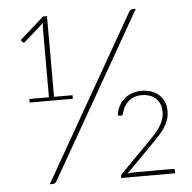

<svg xmlns="http://www.w3.org/2000/svg" viewBox="-51 -756 809 807"><g transform="rotate(-5 353.5 -352.5)"><path d="M155.5 -10Q151.5 -4 147.2 -2Q143 0 138 0H126.5L522 -692.5Q527 -703 539 -703H551ZM254.5 -364.5V-349.5H72.5V-364.5H155V-660.5L157 -678L75 -605Q72.5 -602.5 69.2 -603Q66 -603.5 64 -605.5L58 -614.5L160 -705H176.5V-364.5ZM648.5 -19Q655.5 -19 655.5 -12V0H428V-7Q428 -12.5 432.5 -17L554 -140Q569 -155 582 -169.2Q595 -183.5 604.8 -198.2Q614.5 -213 620 -228.8Q625.5 -244.5 625.5 -262Q625.5 -282 618.8 -296.8Q612 -311.5 600.8 -321Q589.5 -330.5 575 -335Q560.5 -339.5 545 -339.5Q510 -339.5 487.8 -319.8Q465.5 -300 458.5 -267.5Q456 -260.5 447 -261L436.5 -263Q439.5 -285.5 448.8 -303Q458 -320.5 472.2 -332.5Q486.5 -344.5 505 -351Q523.5 -357.5 545.5 -357.5Q565.5 -357.5 583.8 -351.8Q602 -346 616 -334.2Q630 -322.5 638.2 -304.5Q646.5 -286.5 646.5 -262.5Q646.5 -242.5 640.2 -225.2Q634 -208 623.5 -192.2Q613 -176.5 599 -161.8Q585 -147 570 -131.5L456 -16Q471 -19 490 -19Z"/></g></svg>

Font: Lato 2
Style: Regular
Weight: 200
Designer: Lukasz Dziedzic with Adam Twardoch and Botio Nikoltchev
Foundry: tyPoland Lukasz Dziedzic
Version: Version 2.015; 2015-08-06; http://www.latofonts.com/